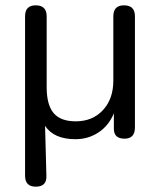

<svg xmlns="http://www.w3.org/2000/svg" viewBox="-20 -513 601 720"><path d="M114 187Q74 187 74 146V-452Q74 -493 114 -493Q155 -493 155 -452V-186Q155 -120 181 -89Q207 -58 264 -58Q327 -58 366 -100Q405 -142 405 -211V-452Q405 -493 445 -493Q486 -493 486 -452V-35Q486 7 447 7Q407 7 407 -30V-88Q388 -42 349.5 -16.5Q311 9 263 9Q182 9 149 -41L154 146Q156 187 114 187Z"/></svg>

Font: Nunito
Style: Regular
Weight: 400
Designer: Vernon Adams
Foundry: Vernon Adams
Version: Version 3.602